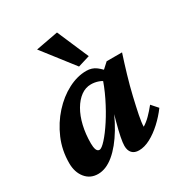

<svg xmlns="http://www.w3.org/2000/svg" viewBox="-159 -775 844 897"><g transform="rotate(-30 262.5 -326.5)"><path d="M113.3 7.8Q71.3 7.8 45.9 -23.4Q20.5 -54.7 20.5 -103.5Q20.5 -172.9 46.4 -232.9Q72.3 -293 114.3 -339.4Q156.2 -385.7 206.1 -411.6Q255.9 -437.5 304.7 -437.5Q335 -437.5 356.9 -420.9Q378.9 -404.3 401.4 -375L366.2 -343.8Q351.6 -358.4 332 -365.2Q312.5 -372.1 292 -372.1Q262.7 -372.1 237.8 -354Q212.9 -335.9 193.8 -303.2Q174.8 -270.5 164.6 -227.1Q154.3 -183.6 154.3 -132.8Q154.3 -111.3 159.2 -99.1Q164.1 -86.9 174.8 -86.9Q186.5 -86.9 210.4 -113.3Q234.4 -139.6 262.7 -183.1Q291 -226.6 316.9 -279.3Q342.8 -332 359.4 -385.7L376 -397.5L410.2 -428.7H493.2Q477.5 -380.9 461.9 -328.1Q446.3 -275.4 434.6 -225.6Q422.9 -175.8 415 -136.7Q407.2 -97.7 407.2 -77.1Q426.8 -88.9 445.8 -107.9Q464.8 -127 484.4 -151.4L514.6 -117.2Q490.2 -84 459 -55.2Q427.7 -26.4 395.5 -9.3Q363.3 7.8 334 7.8Q309.6 7.8 296.9 -5.9Q284.2 -19.5 284.2 -44.9Q284.2 -60.5 290 -90.3Q295.9 -120.1 308.6 -167Q321.3 -213.9 342.8 -283.2H351.6Q320.3 -193.4 281.2 -128.4Q242.2 -63.5 199.2 -27.8Q156.2 7.8 113.3 7.8ZM286.1 -471.7 156.2 -638.7 276.4 -661.1 349.6 -491.2Z"/></g></svg>

Font: Crimson Pro
Style: Bold Italic
Weight: 700
Italic angle: -12°
Designer: Jacques Le Bailly
Foundry: Baron von Fonthausen
Version: Version 1.003